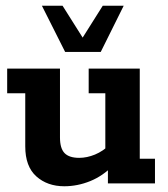

<svg xmlns="http://www.w3.org/2000/svg" viewBox="-20 -639 585 669"><path d="M204 10Q145 10 106.5 -24.5Q68 -59 68 -129V-314H5V-400H189V-160Q189 -122 205 -105.5Q221 -89 256 -89Q283 -89 311 -100.5Q339 -112 365 -137L347 -103V-314H289V-400H467V-86H520V0H356V-63L377 -65Q339 -26 294.5 -8Q250 10 204 10ZM207 -458 126 -619H198L268 -508L338 -619H411L331 -458Z"/></svg>

Font: Rokkitt
Style: Bold
Weight: 700
Designer: Vernon Adams
Foundry: Vernon Adams
Version: Version 3.103